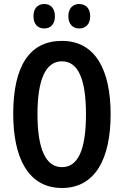

<svg xmlns="http://www.w3.org/2000/svg" viewBox="-20 -928 617 958"><path d="M147 -847C147 -807 169 -786 201 -786C233 -786 254 -808 254 -847C254 -886 233 -908 201 -908C169 -908 147 -887 147 -847ZM321 -847C321 -808 343 -786 375 -786C408 -786 430 -808 430 -847C430 -886 408 -908 375 -908C344 -908 321 -887 321 -847ZM532 -358C532 -577 457 -724 289 -724C129 -724 46 -601 46 -359C46 -142 120 10 289 10C457 10 532 -139 532 -358ZM167 -358C167 -532 208 -622 289 -622C369 -622 409 -535 409 -358C409 -180 369 -94 289 -94C209 -94 167 -183 167 -358Z"/></svg>

Font: Noto Sans Lao Looped ExtraCondensed SemiBold
Style: Regular
Weight: 600
Width: 2
Designer: Mark Frömberg, Ben Mitchell
Foundry: The Fontpad Ltd
Version: Version 1.002